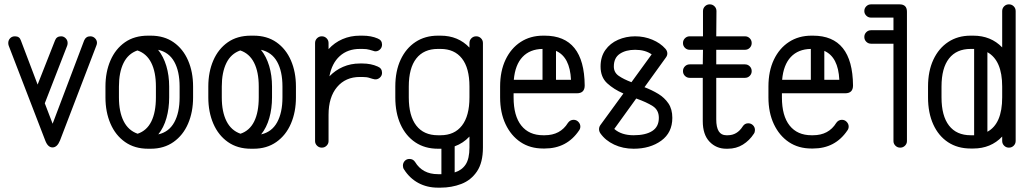

<svg xmlns="http://www.w3.org/2000/svg" viewBox="-20 -679 4743 883"><path d="M367 -493Q375 -512 395 -512Q408 -512 417 -503Q426 -494 426 -482Q426 -476 423 -469L256 -33Q243 -1 221.5 -1Q200 -1 188 -33L20 -469Q18 -475 18 -481Q18 -494 26.5 -503Q35 -512 49 -512Q70 -512 76 -493L153 -290L233 -493Q240 -512 261 -512Q273 -512 282 -503Q291 -494 291 -481Q291 -475 289 -469L186 -204L222 -110Z M465 -281Q465 -348 488 -401Q511 -454 554.5 -484.5Q598 -515 661 -515H673Q735 -515 778.5 -484.5Q822 -454 845 -401Q868 -348 868 -281V-231Q868 -164 845 -110.5Q822 -57 778 -26Q734 5 673 5H661Q599 5 555 -26Q511 -57 488 -110.5Q465 -164 465 -231ZM758 -231Q758 -180 745.5 -136Q733 -92 708 -61Q757 -72 781.5 -116.5Q806 -161 806 -231V-281Q806 -351 781.5 -395Q757 -439 707 -450Q732 -419 745 -375.5Q758 -332 758 -281ZM527 -281V-231Q527 -165 548.5 -122Q570 -79 613 -64Q655 -78 676 -120.5Q697 -163 697 -231V-281Q697 -348 675.5 -390.5Q654 -433 612 -447Q569 -432 548 -389Q527 -346 527 -281Z M938 -281Q938 -348 961 -401Q984 -454 1027.5 -484.5Q1071 -515 1134 -515H1146Q1208 -515 1251.5 -484.5Q1295 -454 1318 -401Q1341 -348 1341 -281V-231Q1341 -164 1318 -110.5Q1295 -57 1251 -26Q1207 5 1146 5H1134Q1072 5 1028 -26Q984 -57 961 -110.5Q938 -164 938 -231ZM1231 -231Q1231 -180 1218.5 -136Q1206 -92 1181 -61Q1230 -72 1254.5 -116.5Q1279 -161 1279 -231V-281Q1279 -351 1254.5 -395Q1230 -439 1180 -450Q1205 -419 1218 -375.5Q1231 -332 1231 -281ZM1000 -281V-231Q1000 -165 1021.5 -122Q1043 -79 1086 -64Q1128 -78 1149 -120.5Q1170 -163 1170 -231V-281Q1170 -348 1148.5 -390.5Q1127 -433 1085 -447Q1042 -432 1021 -389Q1000 -346 1000 -281Z M1491 -30Q1491 -18 1482 -9Q1473 0 1460 0Q1447 0 1438 -9Q1429 -18 1429 -30V-481Q1429 -494 1438 -503Q1447 -512 1460 -512Q1473 -512 1482 -503Q1491 -494 1491 -481V-453Q1518 -483 1555 -499Q1592 -515 1635 -515H1647Q1687 -515 1717 -502Q1737 -494 1737 -474Q1737 -460 1727 -451Q1717 -442 1704 -443Q1693 -446 1680 -450Q1667 -454 1647 -454H1635Q1579 -454 1542.5 -421Q1506 -388 1495 -328Q1522 -356 1557.5 -371.5Q1593 -387 1635 -387H1647Q1686 -387 1717 -373Q1737 -365 1737 -344Q1737 -331 1727 -322Q1717 -313 1704 -314Q1693 -316 1680 -320.5Q1667 -325 1647 -325H1635Q1569 -325 1530 -278.5Q1491 -232 1491 -151Z M1838 100Q1833 93 1833 83Q1833 70 1841.5 61Q1850 52 1863 52Q1880 52 1889 66Q1923 122 1994 122H2006H2010V5H2006H1994Q1934 5 1890 -24.5Q1846 -54 1822 -107Q1798 -160 1798 -231V-281Q1798 -352 1822.5 -404.5Q1847 -457 1891 -486Q1935 -515 1994 -515H2006Q2087 -515 2139 -460V-481Q2139 -494 2148 -503Q2157 -512 2170 -512Q2183 -512 2192 -503Q2201 -494 2201 -481V-1Q2201 69 2173.5 109.5Q2146 150 2101.5 167Q2057 184 2006 184H1994Q1944 184 1904 162.5Q1864 141 1838 100ZM1860 -281V-231Q1860 -146 1894.5 -101.5Q1929 -57 1994 -57H2006Q2070 -57 2104.5 -101.5Q2139 -146 2139 -231V-281Q2139 -366 2104.5 -410Q2070 -454 2006 -454H1994Q1929 -454 1894.5 -410Q1860 -366 1860 -281ZM2139 -1V-51Q2110 -20 2071 -6V114Q2104 104 2121.5 77.5Q2139 51 2139 -1Z M2643 -79Q2587 4 2485 4H2478Q2418 4 2374 -25.5Q2330 -55 2305 -108Q2280 -161 2280 -231V-281Q2280 -352 2305 -404.5Q2330 -457 2374.5 -486Q2419 -515 2478 -515H2485Q2667 -515 2669 -286Q2669 -250 2633 -250H2342V-231Q2342 -146 2377.5 -101.5Q2413 -57 2478 -57H2485Q2557 -57 2592 -114Q2602 -128 2618 -128Q2631 -128 2640 -118.5Q2649 -109 2649 -97Q2649 -87 2643 -79ZM2475 -454Q2417 -453 2383 -417Q2349 -381 2343 -312H2475ZM2606 -312Q2601 -417 2537 -445V-312Z M2741 -66Q2735 -75 2735 -85Q2735 -85 2735 -85Q2735 -96 2742 -105L2847 -249Q2803 -268 2772.5 -296Q2742 -324 2742 -373Q2742 -418 2764 -449Q2786 -480 2822.5 -496Q2859 -512 2901 -512Q2943 -512 2980 -496.5Q3017 -481 3040 -455Q3049 -445 3049 -433Q3049 -423 3042 -414L2944 -278Q2978 -265 3007 -247.5Q3036 -230 3054 -203.5Q3072 -177 3072 -137Q3072 -69 3021 -32Q2970 5 2894 5Q2845 5 2804.5 -14Q2764 -33 2741 -66ZM2803 -373Q2803 -346 2825 -330.5Q2847 -315 2884 -301L2977 -429Q2947 -450 2901 -450Q2858 -450 2830.5 -431.5Q2803 -413 2803 -373ZM3010 -137Q3010 -173 2982 -191Q2954 -209 2906 -226L2805 -86Q2838 -57 2894 -57Q2949 -57 2979.5 -76.5Q3010 -96 3010 -137Z M3396 -98Q3405 -112 3421 -112Q3434 -112 3443 -103Q3452 -94 3452 -81Q3452 -71 3447 -64Q3427 -33 3396.5 -14Q3366 5 3327 5H3320Q3274 5 3243 -27.5Q3212 -60 3212 -122V-321H3152Q3139 -321 3130 -330Q3121 -339 3121 -352Q3121 -365 3130 -374Q3139 -383 3152 -383H3212L3213 -450H3152Q3139 -450 3130 -459Q3121 -468 3121 -481Q3121 -494 3130 -503Q3139 -512 3152 -512H3213V-628Q3213 -641 3222 -650Q3231 -659 3244 -659Q3257 -659 3266 -650Q3275 -641 3275 -628L3274 -512H3406Q3419 -512 3428 -503Q3437 -494 3437 -481Q3437 -468 3428 -459Q3419 -450 3406 -450H3274V-383H3406Q3419 -383 3428 -374Q3437 -365 3437 -352Q3437 -339 3428 -330Q3419 -321 3406 -321H3274V-130Q3274 -57 3320 -57H3327Q3370 -57 3396 -98Z M3877 -79Q3821 4 3719 4H3712Q3652 4 3608 -25.5Q3564 -55 3539 -108Q3514 -161 3514 -231V-281Q3514 -352 3539 -404.5Q3564 -457 3608.5 -486Q3653 -515 3712 -515H3719Q3901 -515 3903 -286Q3903 -250 3867 -250H3576V-231Q3576 -146 3611.5 -101.5Q3647 -57 3712 -57H3719Q3791 -57 3826 -114Q3836 -128 3852 -128Q3865 -128 3874 -118.5Q3883 -109 3883 -97Q3883 -87 3877 -79ZM3709 -454Q3651 -453 3617 -417Q3583 -381 3577 -312H3709ZM3840 -312Q3835 -417 3771 -445V-312Z M3986 -478Q3973 -478 3964 -487Q3955 -496 3955 -509Q3955 -522 3964 -531Q3973 -540 3986 -540H4089V-598H3986Q3973 -598 3964 -607Q3955 -616 3955 -628Q3955 -641 3964 -650Q3973 -659 3986 -659H4117Q4151 -659 4151 -625V-30Q4151 -18 4142 -9Q4133 0 4120 0Q4107 0 4098 -9Q4089 -18 4089 -30V-478Z M4248 -231V-281Q4248 -352 4272.5 -404.5Q4297 -457 4341 -486Q4385 -515 4444 -515H4456Q4537 -515 4589 -461V-628Q4589 -641 4598 -650Q4607 -659 4620 -659Q4633 -659 4642 -650Q4651 -641 4651 -628V-31Q4651 -18 4642 -9Q4633 0 4620 0Q4607 0 4598 -9Q4589 -18 4589 -31V-51Q4537 4 4456 4H4444Q4384 4 4340 -25Q4296 -54 4272 -107Q4248 -160 4248 -231ZM4310 -231Q4310 -146 4344.5 -101.5Q4379 -57 4444 -57H4456H4460V-454H4456H4444Q4379 -454 4344.5 -410Q4310 -366 4310 -281ZM4589 -281Q4589 -401 4521 -439V-73Q4589 -110 4589 -231Z"/></svg>

Font: Libertine Sup Medium
Style: Regular
Weight: 500
Designer: Bastien Sozeau
Foundry: NBR — Bastien Sozeau
Version: Version 2.003; ttfautohint (v1.8.4.7-5d5b);gftools[0.9.33]